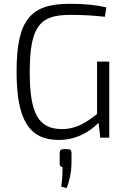

<svg xmlns="http://www.w3.org/2000/svg" viewBox="-20 -722 666 1007"><path d="M553 -399H489V-124C439 -85 385 -45 305 -45C181 -45 136 -128 136 -343C136 -586 190 -644 348 -644C410 -644 467 -641 530 -634L538 -683C479 -697 421 -702 344 -702C139 -702 67 -616 67 -346C67 -98 130 12 288 12C381 12 452 -32 497 -78L506 0H553ZM315 60C300 60 293 66 293 82V135C292 147 298 154 308 154C308 197 306 221 301 256L329 265C345 227 354 182 355 138V82C355 66 349 60 333 60Z"/></svg>

Font: SnT
Style: Regular
Weight: 300
Designer: Natanael Gama
Version: Version 1.001;PS 001.001;hotconv 1.0.70;makeotf.lib2.5.58329